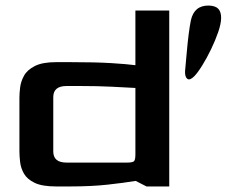

<svg xmlns="http://www.w3.org/2000/svg" viewBox="-20 -672 817 692"><path d="M182 0Q132 0 105 -13Q78 -26 66.5 -46Q55 -66 52.5 -88Q50 -110 50 -128V-320Q50 -335 52.5 -356.5Q55 -378 66.5 -399Q78 -420 105.5 -434Q133 -448 182 -448H233Q325 -448 381.5 -444.5Q438 -441 468 -437V-634H590V0H508L469 -20Q427 -13 368 -6.5Q309 0 232 0ZM220 -86H437Q458 -86 463 -91Q468 -96 468 -116V-355Q434 -357 382 -359.5Q330 -362 271 -362H220Q172 -362 172 -322V-126Q172 -86 220 -86ZM680 -397Q664 -381 655 -388Q646 -395 647 -416Q650 -447 653 -482Q656 -517 660 -548.5Q664 -580 668 -599Q680 -653 733 -652Q757 -651 767 -640Q777 -629 777 -608Q777 -587 766.5 -556.5Q756 -526 740.5 -494Q725 -462 708.5 -435.5Q692 -409 680 -397Z"/></svg>

Font: Goldman
Style: Regular
Weight: 400
Designer: Jaikishan Patel
Version: Version 1.000; ttfautohint (v1.8.3)